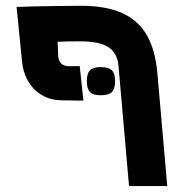

<svg xmlns="http://www.w3.org/2000/svg" viewBox="-20 -628 640 648"><path d="M544.5 0 511 -382.5Q504 -460 475.2 -509.8Q446.5 -559.5 392 -584Q337.5 -608.5 253 -608.5Q224.5 -608.5 154 -607.5Q83.5 -606.5 36 -604.5L54.5 -419Q57.5 -385.5 73.8 -356Q90 -326.5 119.8 -308Q149.5 -289.5 190.5 -289.5L222 -289Q251 -288 261.5 -288.5L249 -405L214.5 -404.5Q180 -404.5 176.5 -437L174.5 -487Q200 -488.5 249.5 -488.5Q317 -488.5 346.8 -468.2Q376.5 -448 380 -405L415.5 0ZM273 -354Q273 -380 283.8 -390.8Q294.5 -401.5 320 -401.5Q346.5 -401.5 357.5 -390.8Q368.5 -380 368.5 -354Q368.5 -328 357.5 -317.2Q346.5 -306.5 320 -306.5Q294.5 -306.5 283.8 -317.2Q273 -328 273 -354Z"/></svg>

Font: JuliaMono ExtraBold
Style: Italic
Weight: 800
Italic angle: -9°
Monospace: yes
Designer: cormullion
Foundry: corm
Version: Version 0.057; ttfautohint (v1.8.4)